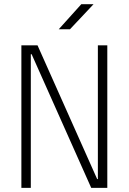

<svg xmlns="http://www.w3.org/2000/svg" viewBox="-20 -914 626 934"><path d="M423.8 0H502V-693.4H456.1V-43H452.6L162.6 -693.4H84V0H129.9V-650.4H133.8ZM265.6 -771.5H320.3L435.1 -893.6H375.5Z"/></svg>

Font: Cascadia Code PL ExtraLight
Style: Regular
Weight: 200
Monospace: yes
Designer: Aaron Bell
Foundry: Saja Typeworks
Version: Version 2404.023